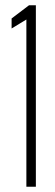

<svg xmlns="http://www.w3.org/2000/svg" viewBox="-20 -708 210 728"><path d="M80 0V-634L24 -600V-638L90 -688H116V0Z"/></svg>

Font: Saira Ultra Condensed Thin
Style: Regular
Weight: 100
Width: 1
Designer: Hector Gatti with collaboration of the Omnibus-Type team
Foundry: Omnibus-Type
Version: Version 1.001; ttfautohint (v1.8)